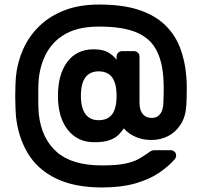

<svg xmlns="http://www.w3.org/2000/svg" viewBox="-20 -695 885 845"><path d="M429 130Q307 130 225.5 90Q144 50 101.5 -22Q59 -94 50 -186Q49 -200 48 -223Q47 -246 47 -272Q47 -298 48 -321Q49 -344 50 -357Q56 -420 81.5 -477.5Q107 -535 152.5 -579.5Q198 -624 263.5 -649.5Q329 -675 416 -675Q520 -675 591 -651.5Q662 -628 706.5 -585Q751 -542 773 -483.5Q795 -425 800 -357Q802 -336 802 -312.5Q802 -289 801.5 -267Q801 -245 800 -231Q797 -181 775 -147Q753 -113 719.5 -96Q686 -79 647 -79Q614 -79 589 -88Q564 -97 548.5 -108.5Q533 -120 525 -130Q517 -118 503.5 -103.5Q490 -89 464.5 -79Q439 -69 395 -69Q321 -69 278 -124Q235 -179 235 -273Q235 -368 276.5 -423Q318 -478 392 -478Q432 -478 455 -465Q478 -452 493 -432V-445Q493 -456 500 -463Q507 -470 518 -470H569Q580 -470 587 -463Q594 -456 594 -445V-243Q594 -210 608.5 -193Q623 -176 647 -176Q667 -176 678.5 -186.5Q690 -197 694.5 -212.5Q699 -228 699 -242Q700 -264 700.5 -292.5Q701 -321 699 -352Q694 -428 666 -478.5Q638 -529 578 -553.5Q518 -578 416 -578Q331 -578 275.5 -549.5Q220 -521 189.5 -470Q159 -419 151 -352Q149 -335 148.5 -304Q148 -273 148.5 -241.5Q149 -210 151 -191Q163 -85 230 -26Q297 33 429 33Q492 33 529 25.5Q566 18 588.5 5.5Q611 -7 629 -20Q637 -26 643.5 -30Q650 -34 660 -34H731Q741 -34 748.5 -27Q756 -20 755 -9Q755 -5 753.5 -1.5Q752 2 749 6Q721 38 678.5 66.5Q636 95 574.5 112.5Q513 130 429 130ZM414 -166Q454 -166 473.5 -192Q493 -218 493 -273Q493 -328 473.5 -354.5Q454 -381 414 -381Q376 -381 356 -354.5Q336 -328 336 -273Q336 -239 344.5 -215Q353 -191 370.5 -178.5Q388 -166 414 -166Z"/></svg>

Font: Rubik
Style: Bold
Weight: 700
Designer: Hubert and Fischer
Foundry: Hubert and Fischer
Version: Version 2.300;gftools[0.9.30]